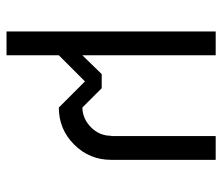

<svg xmlns="http://www.w3.org/2000/svg" viewBox="-68 -472 707 612"><g transform="rotate(90 286.0 -166.5)"><path d="M323.3 -75Q359.2 -75.8 386.2 -102.5Q413.3 -129.2 413.3 -166.7H414.2V-500H490V-166.7Q490 -97.5 441.2 -48.8Q392.5 0 323.3 0L240 -83.3L156.7 0V166.7H80.8V-500H156.7V-75L216.7 -136.7H261.7Z"/></g></svg>

Font: 0xA000
Style: Regular
Weight: 400
Version: Version 0.1